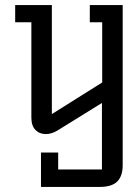

<svg xmlns="http://www.w3.org/2000/svg" viewBox="-20 -520 555 759"><path d="M335 -500H465V133Q465 176 443.5 197.5Q422 219 373 219H142V83H210V150H383V-113L207 -4Q184 10 161 10Q136 10 120 -6.5Q104 -23 104 -55V-432H40V-500H185V-69L384 -194V-432H335Z"/></svg>

Font: Kelly Slab
Style: Regular
Weight: 400
Designer: Denis Masharov
Foundry: Denis Masharov
Version: Version 1.001